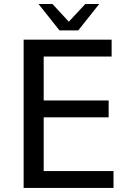

<svg xmlns="http://www.w3.org/2000/svg" viewBox="-20 -924 642 944"><path d="M169.4 -904.3H237.8L318.4 -817.4L399.4 -904.3H467.8L364.7 -774.4H272.5ZM96.2 -729H528.8V-646H194.8V-430.2H514.2V-347.2H194.8V-83H538.1V0H96.2Z"/></svg>

Font: Vazir Code Hack
Style: Code-Hack
Weight: 400
Foundry: DejaVu fonts team - Redesigned by Saber Rastikerdar
Version: Version 1.1.2